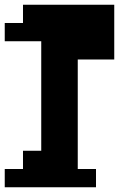

<svg xmlns="http://www.w3.org/2000/svg" viewBox="-97 -790 502 810"><path d="M0 -77V-154H77V-616H-77V-693H0V-770H385V-539H231V-77H308V0H-77V-77Z"/></svg>

Font: Coral Pixels
Style: Regular
Weight: 400
Designer: Tanukizamurai
Foundry: TanukiFont
Version: Version 1.000; ttfautohint (v1.8.4.7-5d5b)